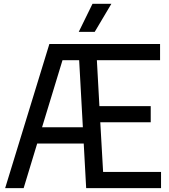

<svg xmlns="http://www.w3.org/2000/svg" viewBox="-20 -966 868 986"><path d="M6.5 0 233.5 -740H802V-657H477.5L490.5 -421H754V-338H495L509.5 -83H807V0H422.5L410 -229H171L101.5 0ZM301 -657 196 -312.5H405.5L386.5 -657ZM384.5 -802.5 455 -946.5H552L466.5 -802.5Z"/></svg>

Font: Encode Sans Condensed Medium
Style: Regular
Weight: 500
Width: 3
Designer: Multiple Designers
Foundry: Impallari Type
Version: Version 3.000; ttfautohint (v1.8.3) -l 8 -r 50 -G 200 -x 14 